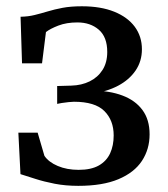

<svg xmlns="http://www.w3.org/2000/svg" viewBox="-20 -588 542 618"><path d="M231.9 10.2Q191.2 10.2 156.3 3.5Q121.5 -3.3 93.7 -12.3Q65.9 -21.4 45.9 -27.5L39.1 -160.9H101.2L123 -86.4Q136.6 -66.2 165.9 -53.8Q195.2 -41.3 233.3 -41.3Q273.3 -41.3 298.2 -55.4Q323 -69.6 334.5 -94.6Q345.9 -119.6 345.9 -152Q345.9 -200.8 315.9 -230.6Q285.9 -260.5 217.9 -260.5Q212.3 -260.5 200.6 -259.3Q189 -258.1 178.3 -256.4Q167.6 -254.7 164 -253.6V-311.1L209.3 -312.4Q242.6 -313.3 268.6 -326.1Q294.7 -338.9 310 -362.8Q325.2 -386.7 325.2 -420.7Q325.2 -468.8 298.1 -492.3Q271 -515.8 229.1 -515.8Q194.2 -515.8 167.9 -505.7Q141.5 -495.5 127.9 -484.8L115.3 -384.2H50.9L46.2 -534.1Q70.6 -534.5 91.4 -539.7Q112.2 -544.8 133.7 -551.3Q155.1 -557.8 181.4 -562.8Q207.8 -567.8 243.5 -567.8Q304.3 -567.8 347.5 -550.4Q390.7 -533 413.8 -501.9Q436.8 -470.7 436.8 -429.5Q436.8 -390.8 416.3 -360.8Q395.8 -330.9 359.8 -311.9Q323.7 -293 277 -286.5V-296.4Q332.7 -296.2 374.2 -280.5Q415.7 -264.9 438.6 -233.8Q461.5 -202.8 461.5 -155.6Q461.5 -107.6 436.8 -70.1Q412.1 -32.6 361.2 -11.2Q310.3 10.2 231.9 10.2Z"/></svg>

Font: Merriweather 7pt Light
Style: Regular
Weight: 300
Designer: Eben Sorkin
Foundry: Eben Sorkin
Version: Version 2.200;gftools[0.9.31]